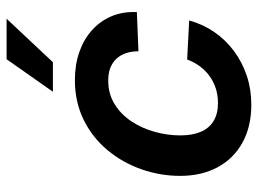

<svg xmlns="http://www.w3.org/2000/svg" viewBox="-122 -662 796 593"><g transform="rotate(-90 276.5 -366.0)"><path d="M249.5 11.7Q181.6 11.7 132.1 -15.6Q82.5 -43 55.9 -92.5Q29.3 -142.1 29.3 -208Q29.3 -270 49.8 -328.1Q70.3 -386.2 108.9 -432.6Q147.5 -479 202.4 -506.1Q257.3 -533.2 325.7 -533.2Q373 -533.2 412.4 -519.3Q451.7 -505.4 479.7 -480Q507.8 -454.6 522.5 -419.7Q537.1 -384.8 535.2 -341.8L414.1 -336.9Q414.1 -357.4 408.7 -374.3Q403.3 -391.1 392.3 -403.6Q381.3 -416 364.5 -423.1Q347.7 -430.2 323.7 -430.2Q282.7 -430.2 251 -410.6Q219.2 -391.1 197.8 -358.6Q176.3 -326.2 165.3 -286.6Q154.3 -247.1 154.3 -207Q154.3 -171.4 165 -145.3Q175.8 -119.1 198.2 -105.2Q220.7 -91.3 253.9 -91.3Q278.3 -91.3 299.6 -98.1Q320.8 -105 338.1 -117.7Q355.5 -130.4 368.2 -147.9Q380.9 -165.5 388.7 -186.5L509.3 -180.2Q497.6 -137.7 473.4 -102.5Q449.2 -67.4 415 -42Q380.9 -16.6 338.9 -2.4Q296.9 11.7 249.5 11.7ZM289.1 -601.1 389.6 -744.1H514.6L380.4 -601.1Z"/></g></svg>

Font: Inter 28pt SemiBold
Style: Italic
Weight: 600
Italic angle: -9.3988°
Designer: Rasmus Andersson
Foundry: rsms
Version: Version 4.001;git-66647c0bb